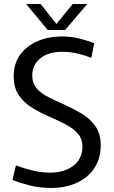

<svg xmlns="http://www.w3.org/2000/svg" viewBox="-20 -921 564 953"><path d="M232 12Q178 12 126.5 -1Q75 -14 42 -28L59 -100Q92 -87 138.5 -75.5Q185 -64 229 -64Q299 -64 344 -98.5Q389 -133 389 -193Q389 -233 365.5 -259Q342 -285 305 -304Q268 -323 227 -341Q183 -360 142 -384.5Q101 -409 74.5 -446.5Q48 -484 48 -542Q48 -606 80.5 -650Q113 -694 167 -717Q221 -740 286 -740Q335 -740 377.5 -729Q420 -718 448 -706L433 -634Q409 -644 370 -654Q331 -664 289 -664Q220 -664 180 -631.5Q140 -599 140 -546Q140 -508 162 -482.5Q184 -457 220 -439Q256 -421 297 -403Q341 -383 383 -358.5Q425 -334 452.5 -296Q480 -258 480 -199Q480 -136 449.5 -88.5Q419 -41 363 -14.5Q307 12 232 12ZM217 -772 110 -901H182L260 -802L341 -901H413L303 -772Z"/></svg>

Font: Murecho
Style: Regular
Weight: 400
Designer: Neil Summerour
Foundry: Positype
Version: Version 1.010; ttfautohint (v1.8.3)